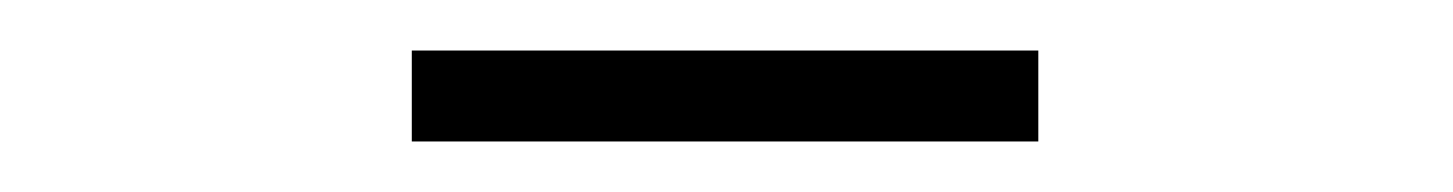

<svg xmlns="http://www.w3.org/2000/svg" viewBox="-20 -662 575 76"><path d="M143 -606V-642H391V-606Z"/></svg>

Font: Mada Light
Style: Regular
Weight: 300
Designer: Khaled Hosny
Version: Version 1.5